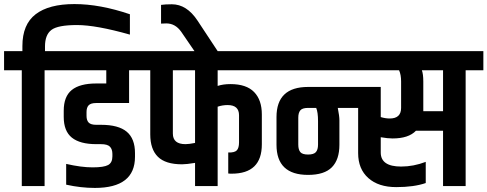

<svg xmlns="http://www.w3.org/2000/svg" viewBox="-54 -914 2394 943"><path d="M56 -663V-688Q56 -794 121 -844Q186 -894 311.5 -894Q437 -894 584 -844V-744Q418 -791 324 -791Q230 -791 198.5 -767Q167 -743 167 -686V-663H252V-569H165V0H53V-569H-34V-663Z M609 -162V-144Q609 9 412 9Q343 9 271 -7V-109Q345 -92 400.5 -92Q456 -92 477 -103.5Q498 -115 498 -146V-158Q498 -181 486 -193.5Q474 -206 442 -206H419Q339 -206 299 -238Q259 -270 259 -340V-370Q259 -440 298.5 -472Q338 -504 419 -504H468V-569H184V-663H674V-569H580V-408H419Q392 -408 381.5 -397Q371 -386 371 -364V-345Q371 -323 381.5 -312Q392 -301 419 -301H442Q528 -301 568.5 -267Q609 -233 609 -162Z M904 -569H795V-258Q795 -206 857 -206Q874 -206 904 -212ZM1064 -398Q1039 -398 1015 -390V0H904V-114Q862 -107 840 -107Q759 -107 721.5 -144Q684 -181 684 -254V-569H606V-663H1302V-569H1015V-492Q1042 -501 1078 -501Q1156 -501 1194 -462Q1232 -423 1232 -352V-205Q1232 -61 1084 -61Q1071 -61 1067 -62V-165Q1098 -164 1109 -175.5Q1120 -187 1120 -215V-348Q1120 -398 1064 -398Z M737 -890Q757 -893 790 -893Q863 -893 916 -813L1015 -663H901L836 -758Q807 -799 763 -799Q746 -799 737 -798Z M1916 -514Q1916 -547 1906 -569H1234V-663H2320V-569H2233V0H2122V-272H1989Q1953 -234 1874 -234Q1850 -234 1816 -240V-165Q1816 -96 1916 -96Q1977 -96 2037 -119V-15Q1979 5 1892 5Q1805 5 1755 -39.5Q1705 -84 1705 -162V-384H1605Q1613 -344 1613 -323V-203Q1613 -130 1576 -92.5Q1539 -55 1459 -55Q1304 -55 1304 -203V-339Q1304 -487 1459 -487H1816V-339Q1839 -332 1860 -332Q1916 -332 1916 -384ZM1508 -204V-319Q1508 -363 1499 -384H1459Q1431 -384 1421 -372Q1411 -360 1411 -336V-204Q1411 -179 1421 -167Q1431 -155 1459 -155Q1487 -155 1497.5 -167Q1508 -179 1508 -204ZM2122 -368V-569H2018Q2025 -550 2025 -514V-368Z"/></svg>

Font: Khand Semibold
Style: Regular
Weight: 600
Designer: Devanagari: Sanchit Sawaria, Jyotish Sonowal; Latin: Satya Rajpurohit
Foundry: Indian Type Foundry
Version: Version 1.100;PS 1.0;hotconv 1.0.78;makeotf.lib2.5.61930; tt